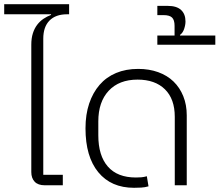

<svg xmlns="http://www.w3.org/2000/svg" viewBox="-25 -882 1045 914"><path d="M188 0Q156 0 140 -17Q124 -34 124 -63V-669Q124 -700 131.5 -723.5Q139 -747 152 -764Q165 -781 182 -792.5Q199 -804 218 -811V-814H-5V-862H304V-814H294Q240 -814 210.5 -784Q181 -754 181 -698V-50H274V0Z M613 12Q504 12 443 -62Q382 -136 382 -271Q382 -337 399.5 -389Q417 -441 449 -478Q481 -515 527.5 -534.5Q574 -554 633 -554Q685 -554 728 -538.5Q771 -523 801 -494Q831 -465 847.5 -424Q864 -383 864 -333V0H807V-326Q807 -411 760 -457Q713 -503 630 -503Q542 -503 492.5 -450Q443 -397 443 -304V-238Q443 -141 488.5 -89Q534 -37 622 -37Q635 -37 647.5 -38Q660 -39 674 -43L682 5Q665 10 647 11Q629 12 613 12Z M724 -713H806V-759Q806 -787 794 -798.5Q782 -810 754 -810H724V-854H774Q816 -854 837 -834.5Q858 -815 858 -780Q858 -763 851.5 -744Q845 -725 832 -716V-713H1000V-669H724Z"/></svg>

Font: IBM Plex Sans Thai Light
Style: Regular
Weight: 300
Designer: Mike Abbink, Paul van der Laan, Pieter van Rosmalen, Ben Mitchell, Mark Frömberg
Foundry: Bold Monday
Version: Version 1.2